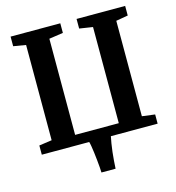

<svg xmlns="http://www.w3.org/2000/svg" viewBox="-133 -856 1071 1168"><g transform="rotate(-15 403.0 -272.0)"><path d="M450 198.5H361Q361 186 359.2 165.2Q357.5 144.5 355 119.8Q352.5 95 349.5 71Q346.5 47 343.2 28Q340 9 337 0H38.5V-58L119 -69.5V-669.5L41 -682.5V-743H354V-682.5L265.5 -669.5V-64H540.5V-669.5L456.5 -682.5V-743H762.5V-682.5L687 -669.5V-68.5L768 -58V0H473.5Q469.5 17.5 465.5 42.5Q461.5 67.5 458.2 95.2Q455 123 453 150Q451 177 450 198.5Z"/></g></svg>

Font: Merriweather 24pt
Style: Bold
Weight: 700
Designer: Eben Sorkin
Foundry: Eben Sorkin
Version: Version 2.100